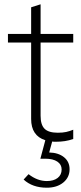

<svg xmlns="http://www.w3.org/2000/svg" viewBox="-20 -650 378 894"><path d="M198 224Q131 224 90 186L113 161Q154 193 198 193Q230 193 248.5 178.5Q267 164 267 139Q267 116 247 102.5Q227 89 191 89H168L191 3Q125 -18 125 -96V-452H17V-492H125V-616L169 -630V-492H321V-452H169V-111Q169 -69 187.5 -50.5Q206 -32 249 -32Q272 -32 288 -35.5Q304 -39 321 -46V-3Q302 4 282 7Q262 10 241 10Q237 10 232 10Q227 10 223 9L209 60Q252 61 278 82Q304 103 304 138Q304 176 274.5 200Q245 224 198 224Z"/></svg>

Font: Red Hat Display VF
Style: Regular
Weight: 300
Designer: Pentagram, MCKL
Foundry: Pentagram, MCKL
Version: Version 1.023